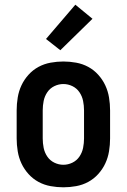

<svg xmlns="http://www.w3.org/2000/svg" viewBox="-20 -790 540 818"><path d="M250 8Q223 8 195.5 3Q168 -2 144 -15Q120 -28 101.5 -48.5Q83 -69 71.5 -93.5Q60 -118 55.5 -145.5Q51 -173 51 -200V-320Q51 -347 55.5 -374.5Q60 -402 71.5 -426.5Q83 -451 101.5 -471.5Q120 -492 144 -505Q168 -518 195.5 -523Q223 -528 250 -528Q277 -528 304.5 -523Q332 -518 356 -505Q380 -492 398.5 -471.5Q417 -451 428.5 -426.5Q440 -402 444.5 -374.5Q449 -347 449 -320V-200Q449 -173 444.5 -145.5Q440 -118 428.5 -93.5Q417 -69 398.5 -48.5Q380 -28 356 -15Q332 -2 304.5 3Q277 8 250 8ZM250 -88Q270 -88 288.5 -97Q307 -106 318.5 -123Q330 -140 334 -160Q338 -180 338 -200V-320Q338 -340 334 -360Q330 -380 318.5 -397Q307 -414 288.5 -423Q270 -432 250 -432Q230 -432 211.5 -423Q193 -414 181.5 -397Q170 -380 166 -360Q162 -340 162 -320V-200Q162 -180 166 -160Q170 -140 181.5 -123Q193 -106 211.5 -97Q230 -88 250 -88ZM237 -576 176 -624 301 -770 374 -710Z"/></svg>

Font: Iosevka Term Curly
Style: Bold
Weight: 700
Designer: Belleve Invis
Foundry: Belleve Invis
Version: Version 32.3.0